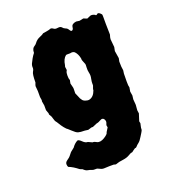

<svg xmlns="http://www.w3.org/2000/svg" viewBox="-120 -548 722 816"><g transform="rotate(-20 241.0 -140.0)"><path d="M367.7 141.1H365.2L356.4 147Q351.1 150.9 349.6 152.3Q348.1 153.8 344.7 153.8Q341.3 153.8 330.1 160.6Q318.8 167.5 302.2 169.9Q286.1 171.9 283.2 172.9Q280.3 173.8 276.4 174.8Q272.5 175.8 270 176.8Q267.1 177.7 265.1 178.2L255.9 175.8H236.8L211.4 176.8Q205.1 176.8 200.2 174.8L185.1 168Q182.1 167 174.3 167.5Q166.5 168 160.2 165Q153.8 162.1 144.5 160.6Q135.3 159.2 125 148.9Q122.1 147.5 118.2 146.5Q114.3 145.5 103.5 136.7Q92.8 128.9 81.1 123L71.8 119.1Q67.9 114.3 67.9 106Q67.9 97.7 75.7 91.8Q83.5 86.4 87.4 83Q91.8 79.1 97.7 71.3Q103.5 63.5 106.4 61.5Q108.9 59.1 113.8 55.7Q118.7 52.2 121.1 49.8Q131.8 34.2 146 26.9Q152.3 25.4 163.6 36.6Q174.8 47.9 186 47.9L204.1 56.2H208.5Q211.9 56.2 220.7 61Q234.4 68.8 254.9 56.6Q274.9 44.4 274.9 36.1L286.1 18.1L284.2 7.8Q284.2 5.9 287.1 -0.5Q290 -6.8 287.1 -14.2Q280.8 -29.8 264.2 -19.5Q257.8 -15.6 252 -14.2Q246.1 -13.2 245.1 -12.2L228 -4.9Q224.6 -4.9 221.2 -4.9L205.1 0L189.9 -2Q169.9 -2 160.6 -4.9Q151.4 -7.8 136.7 -22Q122.1 -35.6 119.1 -37.1Q110.4 -45.9 102.5 -57.6Q94.7 -69.3 90.8 -76.2Q85.9 -82 84.5 -85.4Q83 -88.9 81.1 -95.7Q79.1 -102.5 78.1 -105.5Q77.1 -107.9 74.7 -111.8Q72.3 -115.2 71.3 -117.2Q70.3 -119.1 70.8 -121.6Q70.8 -124 70.3 -125.5Q69.8 -127 68.4 -129.9Q66.9 -132.8 66.4 -135.7Q65.9 -138.7 64.9 -140.1V-161.1L62 -178.2Q61 -180.2 62 -183.6Q63 -187 62 -189L60.1 -201.2V-228L58.1 -251Q58.1 -253.9 63 -266.1Q63 -303.2 68.8 -312.5Q74.7 -321.8 73.7 -330.1Q72.8 -340.8 79.1 -351.6Q85 -362.3 86.9 -366.7Q88.9 -371.1 93.3 -377Q97.7 -382.8 100.1 -386.2Q100.1 -407.2 113.8 -414.1Q117.7 -416 122.6 -422.4Q131.8 -435.5 147 -441.4Q162.1 -447.8 165 -451.2L182.6 -454.1Q194.3 -456.1 198.2 -458Q202.1 -460 205.1 -459Q208 -458 210 -457Q211.9 -456.1 214.4 -454.1Q219.7 -449.7 231.9 -451.7Q243.7 -453.6 249 -447.3Q253.9 -440.9 261.7 -438Q270 -435.1 273.9 -427.7Q282.2 -413.1 290 -424.8Q291 -426.8 292 -434.6Q293.5 -447.3 314 -450.2L329.1 -448.2L347.2 -452.1L362.8 -445.8L379.9 -453.1Q388.2 -455.1 399.9 -449.2Q402.8 -442.9 411.1 -451.2Q418 -453.1 428.2 -440.9Q429.2 -439 429.2 -429.2V-397.9L430.2 -349.1Q425.8 -335.9 425.8 -329.1L429.2 -293L425.8 -275.9L431.2 -242.2L428.2 -227.1Q428.2 -201.7 431.2 -187L429.2 -172.9Q428.2 -129.9 429.2 -120.1L431.2 -109.9L428.2 -91.8L431.2 -73.2L429.2 -56.2L431.2 -30.8L429.2 -6.8L431.2 7.8L420.9 40L422.9 49.3Q422.9 50.8 420.4 60.5Q418 70.3 418.5 74.2Q418.9 77.1 416.5 82Q414.1 86.9 412.1 89.8Q410.2 92.8 403.3 104Q394.5 119.1 386.2 125.5Q377.9 131.8 374 136.7Q370.1 141.1 367.7 141.1ZM283.2 -154.3Q283.2 -156.7 284.2 -158.2L288.1 -168.9Q289.1 -170.9 288.6 -178.2Q288.1 -185.5 291 -200.2Q294.4 -214.4 291 -227.1Q288.1 -239.7 289.1 -252Q290 -264.2 289.1 -267.1Q288.1 -270.5 284.2 -279.3Q280.3 -288.1 280.3 -292Q280.8 -295.9 279.8 -297.9Q275.9 -316.9 264.2 -329.1Q256.3 -335.4 243.7 -332H231.9Q227.1 -332 225.1 -331.1Q210 -319.8 206.1 -292L204.1 -285.2L206.1 -271Q206.1 -269 205.1 -267.6Q204.1 -266.1 202.6 -263.2Q201.2 -260.3 200.7 -247.1Q200.2 -233.9 204.1 -226.1L201.2 -210.9L206.1 -190.9Q207 -187 206.5 -178.2Q206.1 -169.4 206.1 -165Q210.9 -155.3 214.4 -145.5Q217.8 -135.7 221.2 -132.8Q224.6 -125 235.4 -121.1Q246.1 -117.2 253.9 -119.1Q273.9 -124 283.2 -150.9Z"/></g></svg>

Font: AntiqueNobleBoldCondensed
Style: BoldCondensed
Weight: 700
Version: Version 001.000